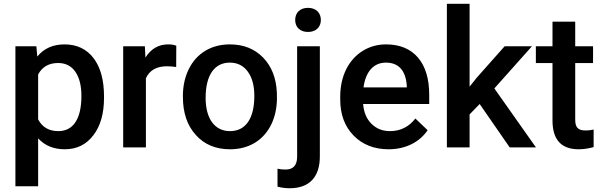

<svg xmlns="http://www.w3.org/2000/svg" viewBox="-20 -770 3148 1003"><path d="M523.4 -266.1C523.4 -351.6 505.4 -418 468.8 -466.3C432.1 -514.2 381.3 -538.1 316.9 -538.1C256.8 -538.1 209.5 -517.1 174.8 -474.6L169.9 -528.3H60.5V203.1H179.2V-47.4C213.9 -9.3 260.3 9.8 318.4 9.8C380.9 9.8 430.7 -14.6 467.8 -63.5C504.9 -111.8 523.4 -177.2 523.4 -258.8ZM405.3 -269C405.3 -145.5 360.4 -85 284.7 -85C235.8 -85 200.7 -105.5 179.2 -146.5V-380.9C200.2 -420.9 235.4 -440.9 283.7 -440.9C322.8 -440.9 353 -425.3 374 -394.5C395 -363.8 405.3 -321.8 405.3 -269Z M900.9 -531.2C889.6 -535.6 876 -538.1 858.9 -538.1C808.1 -538.1 768.6 -515.1 739.7 -469.2L736.8 -528.3H623.5V0H742.2V-361.3C761.2 -402.8 797.9 -423.8 852.1 -423.8C868.7 -423.8 884.8 -422.4 900.4 -419.9Z M935.5 -263.2C935.5 -180.7 958 -114.3 1002.9 -64.9C1047.4 -15.1 1106.9 9.8 1181.6 9.8C1230.5 9.8 1273.4 -1.5 1311 -23.9C1385.3 -68.8 1426.8 -154.8 1426.8 -258.8L1426.3 -286.6C1422.9 -362.3 1398.9 -423.3 1354.5 -469.2C1310.1 -515.1 1252 -538.1 1180.7 -538.1C1132.3 -538.1 1089.8 -526.9 1052.7 -504.9C1015.6 -482.4 986.8 -450.7 966.3 -409.2C945.8 -367.7 935.5 -320.8 935.5 -269ZM1054.2 -258.8C1054.2 -381.3 1103 -442.9 1180.7 -442.9C1220.2 -442.9 1251.5 -427.2 1274.4 -396C1297.4 -364.7 1308.6 -322.3 1308.6 -269C1308.6 -148.4 1261.7 -85 1181.6 -85C1101.6 -85 1054.2 -149.9 1054.2 -258.8Z M1532.2 -528.3V51.3C1531.2 94.2 1511.2 115.7 1471.7 115.7C1456.1 115.7 1441.9 114.3 1429.7 111.3V205.1C1449.7 210.4 1470.7 213.4 1492.7 213.4C1596.2 213.4 1650.9 154.8 1650.9 46.9V-528.3ZM1522 -665.5C1522 -629.9 1545.9 -603 1588.9 -603C1631.8 -603 1656.2 -629.9 1656.2 -665.5C1656.2 -702.1 1631.8 -729 1588.9 -729C1545.9 -729 1522 -702.1 1522 -665.5Z M2010.3 9.8C2098.1 9.8 2171.4 -26.9 2213.9 -89.8L2149.9 -150.9C2115.7 -106.9 2071.3 -85 2017.1 -85C1978.5 -85 1946.3 -97.7 1920.9 -123C1895 -148.4 1880.4 -183.1 1877 -226.6H2222.2V-274.4C2222.2 -358.4 2202.6 -423.3 2163.6 -469.2C2124 -515.1 2068.4 -538.1 1996.6 -538.1C1951.2 -538.1 1910.2 -526.4 1873.5 -503.4C1799.8 -457 1757.3 -370.6 1757.3 -265.1V-250.5C1757.3 -171.9 1780.8 -108.9 1827.6 -61.5C1874 -14.2 1935.1 9.8 2010.3 9.8ZM1996.1 -442.9C2062 -442.9 2099.6 -401.9 2105 -322.3V-313.5H1878.9C1890.1 -395 1931.2 -442.9 1996.1 -442.9Z M2642.6 0H2779.8L2562.5 -308.1L2758.8 -528.3H2616.2L2470.2 -363.8L2433.1 -317.4V-750H2314.5V0H2433.1V-172.4L2485.8 -226.6Z M2866.2 -656.7V-528.3H2779.3V-440.4H2866.2V-141.1C2866.2 -40.5 2911.6 9.8 3002.9 9.8C3027.8 9.8 3054.2 5.9 3081.1 -1.5V-93.3C3066.9 -89.8 3053.2 -88.4 3039.6 -88.4C2998.5 -88.4 2984.9 -105 2984.9 -145.5V-440.4H3078.1V-528.3H2984.9V-656.7Z"/></svg>

Font: Shabnam Medium
Style: Regular
Weight: 500
Foundry: DejaVu fonts team - Redesigned by Saber Rastikerdar - Based on Vazir font
Version: Version 5.0.1